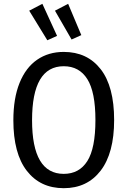

<svg xmlns="http://www.w3.org/2000/svg" viewBox="-20 -973 668 1006"><path d="M578 -344Q578 -171 507.5 -79Q437 13 314 13Q191 13 120.5 -78Q50 -169 50 -343Q50 -458 82.5 -538.5Q115 -619 174.5 -660Q234 -701 314 -701Q437 -701 507.5 -610.5Q578 -520 578 -344ZM148 -343Q148 -62 314 -62Q395 -62 437.5 -129Q480 -196 480 -344Q480 -491 437.5 -558.5Q395 -626 314 -626Q148 -626 148 -343ZM279 -785 228 -762 133 -917 202 -953ZM406 -789 355 -766 268 -917 337 -953Z"/></svg>

Font: Fira Sans Condensed
Style: Regular
Weight: 400
Width: 3
Designer: bBox Type GmbH & Carrois Corporate GbR & Edenspiekermann AG
Foundry: bBox Type GmbH & Carrois Corporate GbR & Edenspiekermann AG
Version: Version 4.301